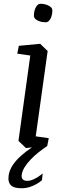

<svg xmlns="http://www.w3.org/2000/svg" viewBox="-20 -772 351 1015"><path d="M79.6 -529.8 192.4 -540.5 231.9 -502.4 168.9 -51.3 237.8 -41.5 229.5 0Q206.1 15.6 183.1 33.9Q160.2 52.2 141.4 72Q122.6 91.8 109.9 112.3Q97.2 132.8 94.7 152.8Q92.8 169.4 101.1 176.8Q109.4 184.1 124.5 184.1Q138.7 184.1 152.8 178Q167 171.9 178.7 164.6Q192.4 155.8 205.6 145L201.7 180.7Q188 192.9 170.9 202.1Q156.2 210.4 136.5 216.8Q116.7 223.1 93.3 223.1Q75.2 223.1 61.3 219.7Q47.4 216.3 38.6 208.3Q29.8 200.2 26.4 187Q22.9 173.8 25.9 153.8Q30.3 127 47.1 101.3Q64 75.7 91.3 51.3Q116.2 28.8 148.9 7.3L117.2 10.7L77.6 -27.3L140.1 -478.5L71.3 -488.3ZM159.2 -688.5Q159.2 -713.9 169.2 -732.9Q179.2 -752 193.4 -752Q218.3 -752 237.5 -741.9Q256.8 -731.9 256.8 -717.8Q256.8 -690.9 246.6 -672.6Q236.3 -654.3 222.7 -654.3Q195.8 -654.3 177.5 -664.3Q159.2 -674.3 159.2 -688.5Z"/></svg>

Font: Noticia Text
Style: Italic
Weight: 400
Italic angle: -8°
Designer: JM Sole
Foundry: JM Sole
Version: Version 1.003